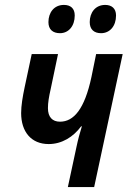

<svg xmlns="http://www.w3.org/2000/svg" viewBox="-20 -761 524 781"><path d="M224 -626C259 -626 284 -655 284 -698C284 -727 267 -741 240 -741C200 -741 177 -710 177 -671C177 -641 195 -626 224 -626ZM391 -626C427 -626 452 -655 452 -698C452 -727 434 -741 408 -741C368 -741 345 -710 345 -671C345 -641 363 -626 391 -626ZM256 0H363L479 -541H371L352 -448C324 -317 280 -266 224 -266C193 -266 175 -285 175 -321C175 -344 179 -367 186 -398L216 -541H109L80 -405C72 -367 66 -331 66 -301C66 -225 107 -175 178 -175C232 -175 278 -204 310 -247H313C305 -222 297 -192 291 -163Z"/></svg>

Font: Noto Sans Display SemiCondensed Medium
Style: Italic
Weight: 500
Width: 4
Italic angle: -12°
Designer: Monotype Design Team
Foundry: Monotype Imaging Inc.
Version: Version 1.900